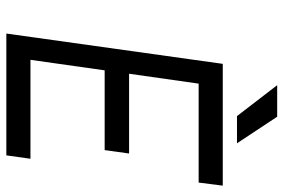

<svg xmlns="http://www.w3.org/2000/svg" viewBox="-168 -748 916 621"><g transform="rotate(90 290.5 -438.0)"><path d="M356 -746H444L358 -876H256ZM89 0H483L494 -78H174L208 -318H466L477 -397H219L251 -622H571L581 -700H187Z"/></g></svg>

Font: Unageo
Style: Regular-Italic
Weight: 400
Designer: Richard Sepsi
Foundry: Richard Sepsi
Version: Version 2.000